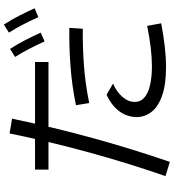

<svg xmlns="http://www.w3.org/2000/svg" viewBox="30 -906 939 1040"><g transform="rotate(-90 500.0 -385.5)"><path d="M143.7 64.4 66.6 40.9Q138.1 -165.9 195.8 -376.6Q253.5 -587.2 297.8 -803.6L377.7 -790.2Q287.1 -352.7 143.7 64.4ZM657.8 43.8Q562.6 43.8 502.5 22.6Q442.4 1.4 414.3 -35Q386.2 -71.4 386.2 -116.8Q386.2 -141.4 396.4 -170.3Q406.6 -199.1 433.2 -227.5Q459.8 -255.9 507.1 -278.3L567.6 -243.2Q523 -223.5 495.7 -192.4Q468.4 -161.2 468.4 -125.9Q468.4 -93.6 492.6 -73Q516.7 -52.4 560.2 -42.5Q603.7 -32.6 660.9 -32.6Q707.4 -32.6 761.8 -39Q816.1 -45.4 880.2 -58.4L894.3 17.6Q827.1 30.4 768.4 37.1Q709.8 43.8 657.8 43.8ZM102 -592.9V-665.8H684.7V-592.9ZM462.2 -372.1 450.8 -444.2Q555.2 -465.6 659.9 -473.5Q764.6 -481.5 869.6 -480L864.9 -407.1Q764.2 -408.2 663.6 -400.6Q563.1 -393.1 462.2 -372.1ZM796.1 -614Q775.3 -659.7 755.1 -698.8Q734.8 -737.9 711.9 -774L755.6 -800.9Q782 -760.7 803.4 -718.5Q824.8 -676.3 843.7 -634.8ZM927.9 -647.6Q907.2 -693.3 886.9 -732.2Q866.7 -771.1 843.8 -807.2L887.4 -834.6Q913.8 -793.9 935.3 -751.9Q956.7 -709.9 975.5 -668.1Z"/></g></svg>

Font: Murecho Thin
Style: Regular
Weight: 100
Designer: Neil Summerour
Foundry: Positype
Version: Version 1.010